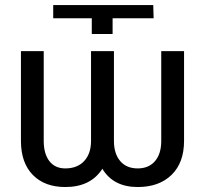

<svg xmlns="http://www.w3.org/2000/svg" viewBox="-20 -731 811 761"><path d="M709.5 -528.3V-172.4Q709.5 -86.4 660.2 -38.1Q610.8 10.3 525.9 10.3Q429.2 10.3 385.7 -62Q339.4 10.3 238.8 10.3Q157.2 10.3 110.4 -37.4Q63.5 -85 63 -170.9V-528.3H153.3V-170.4Q153.8 -120.6 176 -92Q198.2 -63.5 238.8 -63.5Q286.6 -63.5 313.7 -92.8Q340.8 -122.1 340.8 -172.4V-528.3H431.6V-172.4Q431.6 -122.1 456.3 -92.8Q481 -63.5 525.9 -63.5Q569.3 -63.5 594 -92Q618.7 -120.6 619.1 -170.4V-528.3ZM190.9 -658.7V-710.9H587.4L588.9 -658.7H426.3V-596.2H343.8V-658.7Z"/></svg>

Font: Roboto-ThirdPerson-AD3FC
Style: ThirdPerson-AD3FC
Weight: 400
Designer: Google
Version: Version 2.137; 2017